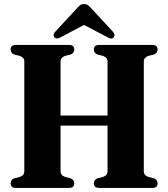

<svg xmlns="http://www.w3.org/2000/svg" viewBox="-20 -920 823 940"><path d="M276.5 -81Q276.5 -61.5 299.5 -53.5L326 -47Q343.5 -39.5 343.5 -22.5Q343.5 0 318 0H57.5Q32 0 32 -22.5Q32 -39.5 49.5 -47L76 -53.5Q99 -61.5 99 -81V-619.5Q99 -638.5 76.5 -646.5L49.5 -653Q32 -660.5 32 -677.5Q32 -700 57.5 -700H318Q343.5 -700 343.5 -677.5Q343.5 -660.5 326 -653L299 -646.5Q276.5 -638.5 276.5 -619.5V-354.5H506.5V-619.5Q506.5 -638.5 484 -646.5L457 -653Q439.5 -660.5 439.5 -677.5Q439.5 -700 465 -700H726Q751.5 -700 751.5 -677.5Q751.5 -660.5 734 -653L706.5 -646.5Q684 -638.5 684 -619.5V-81Q684 -61.5 707 -53.5L734 -47Q751.5 -39.5 751.5 -22.5Q751.5 0 726 0H465Q439.5 0 439.5 -22.5Q439.5 -39.5 457 -47L483.5 -53.5Q506.5 -61.5 506.5 -81V-305H276.5ZM278 -738Q258.5 -726 247.5 -736Q243 -740 242.5 -747.5Q242 -755 249.5 -763.5L353 -875.5Q363 -887 371 -893.5Q379 -900 391.5 -900Q404 -900 412 -893.5Q420 -887 430.5 -875.5L534 -763.5Q541 -755 540.5 -747.5Q540 -740 535.5 -736Q524.5 -725.5 505.5 -738L391.5 -798Z"/></svg>

Font: Fraunces 144pt Soft
Style: Bold
Weight: 700
Version: Version 1.000;[0bf87f6ff]